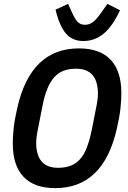

<svg xmlns="http://www.w3.org/2000/svg" viewBox="-20 -960 663 992"><path d="M265 12Q157 12 101.5 -46.5Q46 -105 46 -219Q46 -253 50.5 -296.5Q55 -340 69 -401Q138 -710 388 -710Q496 -710 551.5 -651.5Q607 -593 607 -479Q607 -445 602.5 -401.5Q598 -358 584 -297Q515 12 265 12ZM280 -93Q317 -93 344.5 -103.5Q372 -114 393 -137Q414 -160 428.5 -197.5Q443 -235 454 -288L476 -400Q486 -447 486 -475Q486 -605 373 -605Q336 -605 308.5 -594.5Q281 -584 260 -560.5Q239 -537 224 -500Q209 -463 199 -410L177 -298Q167 -251 167 -223Q167 -93 280 -93ZM410 -748Q355 -748 321 -786.5Q287 -825 267 -910L332 -940L349 -902Q367 -861 381.5 -846.5Q396 -832 419 -832Q431 -832 441 -835.5Q451 -839 461.5 -847Q472 -855 483.5 -869Q495 -883 509 -903L535 -940L600 -907Q562 -825 516 -786.5Q470 -748 410 -748Z"/></svg>

Font: IBM Plex Sans Condensed SemiBold
Style: Italic
Weight: 600
Width: 3
Italic angle: -11°
Designer: Mike Abbink, Paul van der Laan, Pieter van Rosmalen
Foundry: Bold Monday
Version: Version 1.3